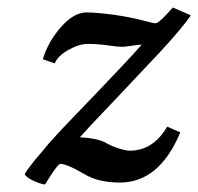

<svg xmlns="http://www.w3.org/2000/svg" viewBox="-20 -477 529 512"><path d="M440.9 -457 488.8 -436Q468.8 -405.8 409.2 -340.8L281.2 -205.1Q212.4 -133.3 192.9 -110.8Q233.4 -109.4 258.8 -98.1Q275.9 -87.9 295.7 -81.5Q315.4 -75.2 326.2 -75.2Q388.2 -75.2 425.8 -139.2L460.9 -124Q404.8 9.8 299.8 9.8Q241.7 9.8 204.1 -13.2Q158.7 -40 140.1 -40Q138.7 -40 133.8 -34.7Q128.9 -29.3 119.9 -16.1Q110.8 -2.9 100.1 15.1Q85 12.7 67.4 4.2Q49.8 -4.4 45.9 -12.2Q47.9 -18.6 70.3 -46.9L111.8 -96.2Q144.5 -133.3 230.5 -221.7Q318.8 -313.5 357.9 -357.9Q354 -358.4 332.5 -355.2Q311 -352.1 307.1 -352.1Q294.4 -352.1 267.6 -356Q240.7 -359.9 213.9 -359.9Q190.9 -359.9 162.6 -344Q134.3 -328.1 126 -308.1L94.2 -318.8Q107.9 -365.2 142.3 -404.5Q176.8 -443.8 210 -443.8Q237.8 -443.8 284.7 -437.5Q331.1 -430.7 367.2 -420.9Q388.7 -415 395 -415Q404.3 -415 440.9 -457Z"/></svg>

Font: Linux Libertine G
Style: Bold Italic
Weight: 700
Italic angle: -11.5°
Designer: Philipp H. Poll
Foundry: Philipp H. Poll
Version: Version 4.1.0